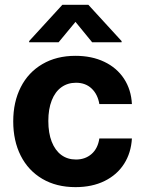

<svg xmlns="http://www.w3.org/2000/svg" viewBox="-20 -770 603 801"><path d="M35.2 -263.7Q35.2 -344.7 66.7 -406.5Q98.1 -468.3 157 -502.7Q215.8 -537.1 294.9 -537.1Q362.8 -537.1 415 -512.2Q467.3 -487.3 497.3 -441.7Q527.3 -396 530.3 -335.9H394.5Q387.7 -376.5 362.3 -400.6Q336.9 -424.8 296.9 -424.8Q262.2 -424.8 236.1 -406Q210 -387.2 195.8 -351.1Q181.6 -314.9 181.6 -265.6Q181.6 -214.8 195.8 -178.7Q210 -142.6 235.8 -123.5Q261.7 -104.5 296.9 -104.5Q335.4 -104.5 361.8 -127.4Q388.2 -150.4 394.5 -192.4H530.3Q526.9 -132.3 497.6 -86.4Q468.3 -40.5 416.3 -14.9Q364.3 10.7 294.9 10.7Q215.3 10.7 156.5 -23.9Q97.7 -58.6 66.4 -120.6Q35.2 -182.6 35.2 -263.7ZM294.9 -678.7 224.6 -593.8H101.6V-598.6L240.2 -750H348.6L487.3 -598.6V-593.8H364.3Z"/></svg>

Font: Pretendard JP
Style: Bold
Weight: 700
Designer: Base glyphs from Inter by Rasmus Andersson; Hangeul glyphs from Noto Sans CJK(Source Han Sans) by Jang Soo-young and Kan
Foundry: Kil Hyung-jin
Version: Version 1.309